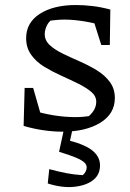

<svg xmlns="http://www.w3.org/2000/svg" viewBox="-20 -517 517 764"><path d="M228 7Q194 7 154.5 1.5Q115 -4 74 -16L105 -79Q151 -65 194.5 -58Q238 -51 281 -51Q297 -51 313 -52.5Q329 -54 344 -56L311 -40Q332 -50 347.5 -69.5Q363 -89 363 -112Q363 -135 342.5 -152Q322 -169 290.5 -184.5Q259 -200 223.5 -216Q188 -232 156 -251.5Q124 -271 104 -299Q84 -327 84 -365Q84 -427 138.5 -462Q193 -497 282 -497Q313 -497 347.5 -493Q382 -489 419 -479L397 -413Q354 -426 312.5 -432.5Q271 -439 236 -439Q220 -439 204.5 -437.5Q189 -436 172 -434L198 -446Q177 -436 167.5 -417.5Q158 -399 158 -381Q158 -356 178 -337.5Q198 -319 230 -303.5Q262 -288 297.5 -272.5Q333 -257 365 -237.5Q397 -218 417 -191Q437 -164 437 -127Q437 -64 379 -28.5Q321 7 228 7ZM74 -16 78 -167H112L155 -17ZM383 -338 338 -480 419 -479 417 -338ZM170 213 176 156Q213 166 244 172Q275 178 309 180Q316 175 320.5 166Q325 157 325 150Q325 138 315 129Q305 120 281.5 110Q258 100 215 87L238 38Q312 55 345 80Q378 105 378 141Q378 179 349.5 200.5Q321 222 273.5 226.5Q226 231 170 213ZM237 -14H271L249 87H215Z"/></svg>

Font: Piazzolla Thin
Style: Regular
Weight: 400
Version: Version 2.001